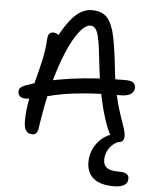

<svg xmlns="http://www.w3.org/2000/svg" viewBox="-62 -761 851 1070"><g transform="rotate(5 363.0 -226.5)"><path d="M618.2 9.4Q596.2 9.4 581.6 -9.5Q567 -28.4 549.8 -72.4Q535.2 -108.8 520.9 -161.7Q506.6 -214.6 495.7 -273.6Q484.8 -332.6 478.8 -386Q471.8 -451.4 465.9 -497Q460 -542.6 453 -570.2Q446 -597.8 435.4 -610.7Q424.8 -623.6 407.4 -623.6Q379.8 -623.6 346.5 -581.4Q313.2 -539.2 279.9 -461Q246.6 -382.8 218 -273.8Q189.4 -164.8 170.6 -31.4Q168.2 -12.4 160.4 -2.2Q152.6 8 137.6 8Q115.2 8 102.7 -7.7Q90.2 -23.4 90.2 -63.2Q90.2 -121 101.7 -178.7Q113.2 -236.4 129.1 -294.2Q145 -352 158 -411.4Q171 -470.8 174.2 -531Q175 -547.6 182.2 -557.4Q189.4 -567.2 204 -567.2Q218 -567.2 231.2 -559.1Q244.4 -551 254.8 -534L218.2 -523.8Q264.2 -617 309.8 -663.6Q355.4 -710.2 409 -710.2Q467 -710.2 496 -676.2Q525 -642.2 539.3 -571.5Q553.6 -500.8 565.2 -389Q574.6 -305.8 588.7 -245.7Q602.8 -185.6 617.1 -144Q631.4 -102.4 641.1 -74.2Q650.8 -46 650.8 -25.4Q650.8 -9 642.5 0.2Q634.2 9.4 618.2 9.4ZM82.8 -187.2Q60.8 -187.2 50.4 -196.8Q40 -206.4 40 -222.4Q40 -235 47.8 -243.5Q55.6 -252 74.6 -259.4Q182.8 -299.6 322.8 -319Q462.8 -338.4 625.2 -338.4Q660.2 -338.4 672.7 -328.3Q685.2 -318.2 685.2 -299.2Q685.2 -278.6 666.2 -265.1Q647.2 -251.6 610.2 -251.6Q495.4 -251.6 417 -245.2Q338.6 -238.8 286.4 -229.3Q234.2 -219.8 199.2 -209.9Q164.2 -200 137.5 -193.6Q110.8 -187.2 82.8 -187.2ZM615 256.8Q537.4 256.8 500 224.5Q462.6 192.2 462.6 134Q462.6 88.8 483.9 50.3Q505.2 11.8 541.2 -12.1Q577.2 -36 620.6 -36Q631.4 -36 637.9 -31Q644.4 -26 644.4 -17Q644.4 -10.2 640.1 -5.2Q635.8 -0.2 620.8 7Q585.6 23.6 567.3 52.2Q549 80.8 549 114Q549 142.6 568 157.9Q587 173.2 637 173.2Q668.8 173.2 680.8 182.5Q692.8 191.8 692.8 207.6Q692.8 233.4 671.9 245.1Q651 256.8 615 256.8Z"/></g></svg>

Font: Shantell Sans Light
Style: Regular
Weight: 300
Designer: Stephen Nixon, Anya Danilova, Shantell Martin
Foundry: Arrow Type
Version: Version 1.011;[c5ecc13dd]